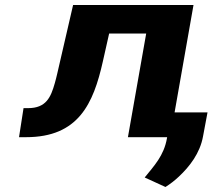

<svg xmlns="http://www.w3.org/2000/svg" viewBox="-20 -548 887 767"><path d="M753 -528H272L220 -303C212 -269 206 -240 199 -216C183 -159 164 -116 92 -116H74L56 0H84C293 0 353 -133 391 -303L416 -414H564L491 0H660ZM558 161 641 199C660 187 677 174 694 158C737 118 779 64 791 -3L809 -99H665L647 4C635 74 595 115 558 161Z"/></svg>

Font: Asimov
Style: XWidIt
Weight: 500
Designer: Google
Version: Version 2.000980; 2014